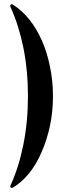

<svg xmlns="http://www.w3.org/2000/svg" viewBox="-20 -743 325 929"><path d="M115.2 -277.3Q115.2 -403.3 92.8 -513.7Q70.3 -623 31.2 -708Q29.3 -712.9 29.3 -715.8Q29.3 -718.8 32.2 -720.7Q34.2 -722.7 36.1 -722.7Q40 -722.7 44.9 -718.8Q86.9 -692.4 122.1 -648.4Q157.2 -604.5 182.6 -546.9Q208 -490.2 221.7 -420.9Q236.3 -352.5 236.3 -277.3Q236.3 -202.1 221.7 -133.8Q207 -65.4 181.6 -7.8Q157.2 49.8 122.1 93.8Q86.9 137.7 44.9 163.1Q41 166 37.1 166Q35.2 166 33.2 165Q27.3 161.1 31.2 153.3Q70.3 68.4 92.8 -42Q115.2 -152.3 115.2 -277.3Z"/></svg>

Font: Mermaid
Style: Bold
Weight: 400
Designer: Scott Simpson
Version: Version 1.001